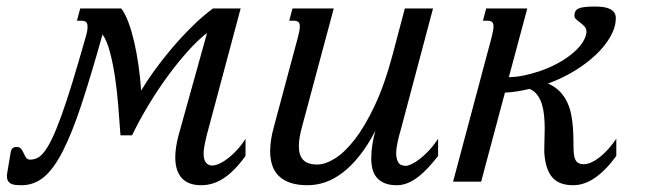

<svg xmlns="http://www.w3.org/2000/svg" viewBox="-82 -544 1937 575"><path d="M225.1 -440.9Q190.4 -317.4 162.1 -231.4Q133.8 -145.5 106.2 -91.6Q78.6 -37.6 49.1 -13.4Q19.5 10.7 -17.1 10.7Q-27.8 10.7 -36.1 9.8Q-44.4 8.8 -50 5.6Q-55.7 2.4 -58.6 -3.4Q-61.5 -9.3 -61.5 -19L-50.3 -86.4Q-48.8 -96.2 -44.2 -100.1Q-39.6 -104 -32.7 -104Q-22.9 -104 -18.6 -98.1Q-14.2 -92.3 -11 -85Q-7.8 -77.6 -3.9 -71.8Q0 -65.9 8.8 -65.9Q19.5 -65.9 30 -71Q40.5 -76.2 51.5 -90.6Q62.5 -105 74.7 -130.6Q86.9 -156.2 101.8 -197.3Q116.7 -238.3 134.5 -296.4Q152.3 -354.5 174.8 -433.6Q177.7 -443.4 179 -450.9Q180.2 -458.5 180.2 -463.9Q180.2 -474.6 175.3 -478.3Q170.4 -481.9 161.6 -481.9H148.4L158.2 -518.6H281.2Q293 -502.9 302.5 -477.5Q312 -452.1 319.6 -419.9Q327.1 -387.7 332.5 -350.1Q337.9 -312.5 340.8 -272.9Q356 -298.8 379.6 -331.8Q403.3 -364.7 431.9 -398.4Q460.4 -432.1 492.2 -463.6Q523.9 -495.1 555.7 -518.6H638.7L542 -157.2Q540 -150.4 537.6 -140.9Q535.2 -131.3 533 -121.3Q530.8 -111.3 529.3 -101.6Q527.8 -91.8 527.8 -84.5Q527.8 -65.4 534.9 -56.9Q542 -48.3 553.2 -48.3Q563.5 -48.3 576.7 -54.7Q589.8 -61 603.3 -71.8Q616.7 -82.5 629.9 -97.2Q643.1 -111.8 653.3 -128.4V-77.1Q620.6 -31.7 588.4 -10.5Q556.2 10.7 521 10.7Q481.4 10.7 462.2 -11Q442.9 -32.7 442.9 -72.8Q442.9 -102.1 453.1 -140.1L538.1 -445.3Q511.7 -425.3 481 -391.1Q450.2 -356.9 419.7 -315.2Q389.2 -273.4 361.6 -227.5Q334 -181.6 313.5 -138.7H278.8Q275.9 -181.2 272.2 -226.3Q268.6 -271.5 262.5 -312.7Q256.3 -354 247.3 -387.9Q238.3 -421.9 225.1 -440.9Z M917.5 -518.6 822.8 -165.5Q813 -130.4 813 -106.4Q813 -78.6 826.2 -64.9Q839.4 -51.3 868.7 -51.3Q891.6 -51.3 920.9 -69.3Q950.2 -87.4 980.7 -126.7Q1011.2 -166 1040.5 -228.3Q1069.8 -290.5 1093.3 -378.4L1130.4 -518.6H1214.8L1118.7 -157.2Q1116.7 -150.4 1114.3 -141.4Q1111.8 -132.3 1109.6 -122.8Q1107.4 -113.3 1106 -103.3Q1104.5 -93.3 1104.5 -84.5Q1104.5 -68.8 1110.6 -58.1Q1116.7 -47.4 1133.3 -47.4Q1139.6 -47.4 1150.6 -52.5Q1161.6 -57.6 1175 -67.9Q1188.5 -78.1 1202.6 -93.3Q1216.8 -108.4 1230 -128.4V-77.1Q1215.3 -58.1 1200.4 -42Q1185.5 -25.9 1170.2 -14.2Q1154.8 -2.4 1138.9 4.2Q1123 10.7 1106.4 10.7Q1084.5 10.7 1069.6 4.4Q1054.7 -2 1045.9 -12.7Q1037.1 -23.4 1033.4 -38.1Q1029.8 -52.7 1029.8 -68.8Q1029.8 -89.8 1033.2 -111.6Q1036.6 -133.3 1042.5 -152.8Q1019 -107.9 994.1 -76.9Q969.2 -45.9 943.4 -26.4Q917.5 -6.8 891.4 2Q865.2 10.7 839.4 10.7Q809.6 10.7 788.3 3.7Q767.1 -3.4 753.4 -16.6Q739.7 -29.8 733.4 -48.6Q727.1 -67.4 727.1 -90.8Q727.1 -124 737.8 -162.6L810.5 -433.6Q813 -443.8 814.5 -451.4Q815.9 -459 815.9 -464.4Q815.9 -474.6 811.3 -478.3Q806.6 -481.9 797.9 -481.9H784.2L793.9 -518.6Z M1548.8 -78.6Q1548.3 -82.5 1548.1 -86.4Q1547.9 -90.3 1547.9 -95.2Q1547.9 -108.9 1548.6 -125.5Q1549.3 -142.1 1549.3 -159.7Q1549.3 -177.7 1547.6 -196.3Q1545.9 -214.8 1541.3 -230.7Q1536.6 -246.6 1527.6 -259Q1518.6 -271.5 1503.9 -277.8Q1485.8 -273.4 1467.5 -270.5Q1449.2 -267.6 1430.2 -266.6L1358.9 0H1274.9L1390.6 -433.6Q1393.1 -443.8 1394.5 -451.4Q1396 -459 1396 -464.4Q1396 -474.6 1391.4 -478.3Q1386.7 -481.9 1377.9 -481.9H1364.3L1374 -518.6H1497.1L1441.9 -313Q1462.4 -313 1486.6 -317.9Q1510.7 -322.8 1535.4 -331.3Q1560.1 -339.8 1583.3 -351.8Q1606.4 -363.8 1625.2 -378.2Q1644 -392.6 1657 -408.9Q1669.9 -425.3 1673.8 -442.9Q1674.3 -444.8 1674.3 -448.7Q1674.3 -458 1668.7 -464.4Q1663.1 -470.7 1656.2 -475.8Q1649.4 -481 1643.8 -485.8Q1638.2 -490.7 1638.2 -497.6Q1638.7 -504.9 1641.1 -510Q1643.6 -515.1 1650.1 -518.3Q1656.7 -521.5 1668.5 -522.9Q1680.2 -524.4 1700.2 -524.4Q1710.9 -524.4 1721.9 -523.2Q1732.9 -522 1741.9 -518.3Q1751 -514.6 1756.6 -507.8Q1762.2 -501 1762.2 -489.7Q1762.2 -462.9 1746.3 -434.8Q1730.5 -406.7 1703.1 -380.6Q1675.8 -354.5 1638.7 -331.8Q1601.6 -309.1 1559.1 -293.9Q1581.1 -284.2 1595.2 -269.3Q1609.4 -254.4 1617.4 -236.3Q1625.5 -218.3 1629.2 -198.2Q1632.8 -178.2 1634 -158.4Q1635.3 -138.7 1635.3 -120.6Q1635.3 -102.5 1636.2 -87.9Q1637.7 -67.9 1644.8 -60.1Q1651.9 -52.2 1665.5 -52.2Q1676.8 -52.2 1689.2 -57.9Q1701.7 -63.5 1714.6 -73.7Q1727.5 -84 1740 -97.9Q1752.4 -111.8 1763.7 -128.4V-77.1Q1733.9 -35.6 1701.2 -12.5Q1668.5 10.7 1634.3 10.7Q1594.2 10.7 1573.7 -11Q1553.2 -32.7 1548.8 -78.6Z"/></svg>

Font: Arian AMU Serif
Style: Italic
Weight: 400
Italic angle: -15°
Designer: Ruben Hakobyan (Tarumian)
Foundry: Ruben Hakobyan (Tarumian)
Version: Version 1.002